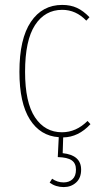

<svg xmlns="http://www.w3.org/2000/svg" viewBox="-20 -549 415 781"><path d="M237 10 235 74Q310 82 310 141Q310 175 289.5 193.5Q269 212 239 212Q207 212 182 194L192 178Q213 193 239 193Q261 193 275 180Q289 167 289 141Q289 115 271.5 103Q254 91 215 90L219 9Q144 4 101.5 -63Q59 -130 59 -257Q59 -391 105.5 -460Q152 -529 233 -529Q267 -529 293 -517Q319 -505 344 -479L331 -465Q289 -509 233 -509Q163 -509 122.5 -447Q82 -385 82 -257Q82 -132 122.5 -71.5Q163 -11 232 -11Q290 -11 336 -57L348 -44Q299 9 237 10Z"/></svg>

Font: Fira Sans Extra Condensed Thin
Style: Regular
Weight: 250
Width: 1
Designer: Carrois Corporate & Edenspiekermann AG
Foundry: Carrois Corporate GbR & Edenspiekermann AG
Version: Version 4.203